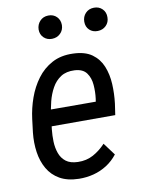

<svg xmlns="http://www.w3.org/2000/svg" viewBox="-83 -779 622 846"><g transform="rotate(-10 227.5 -356.0)"><path d="M201.7 9.8Q150.4 8.8 116.2 -10.7Q82 -30.3 63 -63.5Q43.9 -96.7 37.8 -138.7Q31.7 -180.7 36.6 -226.1L43.9 -285.6Q49.8 -332.5 65.9 -377.9Q82 -423.3 109.4 -460.2Q136.7 -497.1 176.8 -518.6Q216.8 -540 270.5 -538.1Q323.7 -536.6 355 -514.2Q386.2 -491.7 400.9 -455.6Q415.5 -419.4 417.7 -376Q419.9 -332.5 414.6 -289.1L407.2 -238.8H86.4L99.6 -312.5L333 -312L335 -325.2Q338.9 -355 336.4 -386.5Q334 -418 317.9 -440.2Q301.8 -462.4 265.1 -464.4Q227.5 -466.3 202.9 -450.2Q178.2 -434.1 163.1 -406.7Q147.9 -379.4 139.9 -347.4Q131.8 -315.4 128.4 -285.6L121.1 -225.6Q118.2 -198.7 119.1 -170.7Q120.1 -142.6 128.7 -118.7Q137.2 -94.7 156.5 -79.8Q175.8 -64.9 210 -64Q248 -63 278.6 -79.6Q309.1 -96.2 334.5 -123.5L375.5 -68.4Q354.5 -41.5 326.9 -23.9Q299.3 -6.3 267.6 2Q235.8 10.3 201.7 9.8ZM140.1 -668.5Q140.6 -690.9 155 -706.3Q169.4 -721.7 192.4 -722.2Q215.3 -722.7 230 -708Q244.6 -693.4 244.6 -670.4Q244.1 -647.9 229.2 -633.3Q214.4 -618.7 191.9 -618.2Q169.9 -617.7 155 -631.8Q140.1 -646 140.1 -668.5ZM344.2 -667.5Q344.2 -689.9 358.6 -705.3Q373 -720.7 396 -721.2Q418.9 -721.7 433.8 -707Q448.7 -692.4 448.2 -669.4Q448.2 -647 433.3 -632.3Q418.5 -617.7 396 -617.2Q373.5 -616.7 358.9 -630.6Q344.2 -644.5 344.2 -667.5Z"/></g></svg>

Font: Roboto Condensed
Style: Italic
Weight: 400
Italic angle: -12°
Designer: Christian Robertson
Foundry: Google
Version: Version 3.0